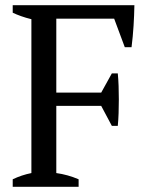

<svg xmlns="http://www.w3.org/2000/svg" viewBox="-20 -720 584 740"><path d="M197 -312H370L411 -235H434C437 -266 438 -301 438 -337C438 -372 437 -406 434 -437H411L370 -363H197V-648H420L461 -538H487C494 -593 497 -648 498 -700H29V-671C48 -662 72 -653 101 -646V-53C76 -48 52 -40 29 -29V0H283V-29C255 -41 226 -49 197 -53Z"/></svg>

Font: PT Serif
Style: Regular
Weight: 400
Designer: A.Korolkova, O.Umpeleva, V.Yefimov
Foundry: ParaType Ltd
Version: Version 1.000;PS 001.000;hotconv 1.0.88;makeotf.lib2.5.64775